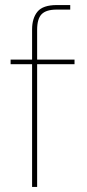

<svg xmlns="http://www.w3.org/2000/svg" viewBox="-20 -740 343 760"><path d="M107 0V-486H22V-504H107V-623Q107 -668 128.5 -694Q150 -720 205 -720H258V-702H204Q163 -702 145 -684Q127 -666 127 -622V-504H275V-486H127V0Z"/></svg>

Font: DM Sans Thin
Style: Regular
Weight: 100
Designer: Colophon Foundry, Jonny Pinhorn
Foundry: Colophon Foundry
Version: Version 4.004; ttfautohint (v1.8.4.7-5d5b)